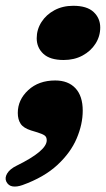

<svg xmlns="http://www.w3.org/2000/svg" viewBox="-60 -466 376 680"><path d="M50 -4Q23 -12.5 13 -27.8Q3 -43 3 -66Q3 -112.5 40 -146.8Q77 -181 135.5 -181Q181.5 -181 207.2 -153.5Q233 -126 233 -74Q233 -26 211.5 24.5Q190 75 143 118.5Q96 162 19.5 189.5Q-0.5 196.5 -15.2 194.2Q-30 192 -37.5 177.5Q-44 164 -34.5 148.2Q-25 132.5 -1.5 121Q105.5 68.5 105.5 31Q105.5 19 98 13.8Q90.5 8.5 73 3ZM165.5 -253.5Q117 -253.5 93.5 -275.5Q70 -297.5 70 -330.5Q70 -361.5 86.8 -387.8Q103.5 -414 132.8 -429.8Q162 -445.5 199.5 -445.5Q248 -445.5 271.5 -423.5Q295 -401.5 295 -368.5Q295 -337.5 278.2 -311.2Q261.5 -285 232.2 -269.2Q203 -253.5 165.5 -253.5Z"/></svg>

Font: Fraunces 144pt S100 Black
Style: Italic
Weight: 900
Italic angle: -16°
Version: Version 1.000; ttfautohint (v1.8.3)